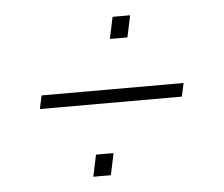

<svg xmlns="http://www.w3.org/2000/svg" viewBox="-37 -482 534 458"><g transform="rotate(-5 230.0 -253.0)"><path d="M56 -237 63 -269H403L396 -237ZM169 -65 180 -117H222L211 -65ZM237 -389 248 -441H290L279 -389Z"/></g></svg>

Font: Saira Condensed Thin
Style: Italic
Weight: 250
Width: 3
Italic angle: -12°
Designer: Hector Gatti with collaboration of the Omnibus-Type team
Foundry: Omnibus-Type
Version: Version 1.101